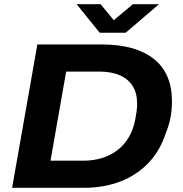

<svg xmlns="http://www.w3.org/2000/svg" viewBox="-20 -900 876 920"><path d="M38 0 159 -687H468Q628 -687 716 -618.5Q804 -550 804 -414Q804 -372 796.5 -334.5Q789 -297 775 -264Q748 -179 692 -120Q636 -61 557 -30.5Q478 0 379 0ZM222 -130H379Q428 -130 469.5 -143Q511 -156 543.5 -181Q576 -206 597.5 -243Q619 -280 628 -327Q632 -349 634 -362.5Q636 -376 636.5 -385.5Q637 -395 637 -403Q637 -454 615.5 -488Q594 -522 553.5 -539.5Q513 -557 457 -557H297ZM742 -880 582 -743H458L347 -880H462L551 -772L489 -773L617 -880Z"/></svg>

Font: Archivo SemiExpanded
Style: Bold Italic
Weight: 700
Width: 6
Italic angle: -10°
Designer: Hector Gatti
Foundry: Omnibus-Type
Version: Version 2.001